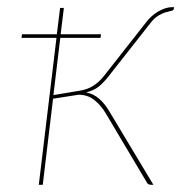

<svg xmlns="http://www.w3.org/2000/svg" viewBox="-20 -512 504 532"><path d="M385.5 -451Q391.5 -459 399.8 -466.5Q408 -474 417.2 -479.5Q426.5 -485 436.5 -488.5Q446.5 -492 455.5 -492H462.5L461.5 -487Q460.5 -483 454.2 -481.8Q448 -480.5 438.5 -477.8Q429 -475 418 -468.2Q407 -461.5 396 -447L280 -299.5Q266.5 -282.5 253.5 -272Q240.5 -261.5 219 -256Q240 -251.5 255 -238.2Q270 -225 282 -205L405 0H398.5Q391.5 0 388 -4.5L273 -198Q260 -220 241.5 -234.8Q223 -249.5 197.5 -249.5L127 -238.5L98.5 0H87.5L136.5 -407H39.5L41 -417H137.5L146.5 -490H157L148 -417H260L258.5 -407H147L128 -248.5L202.5 -261Q223.5 -264.5 239.2 -274.8Q255 -285 268 -301.5Z"/></svg>

Font: Lato Hairline
Style: Italic
Weight: 100
Italic angle: -7°
Designer: Lukasz Dziedzic
Foundry: tyPoland Lukasz Dziedzic
Version: Version 2.007; 2014-02-27